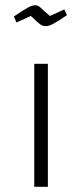

<svg xmlns="http://www.w3.org/2000/svg" viewBox="-20 -714 313 734"><path d="M111 -470H163V0H111ZM98 -653 43 -628 33 -651Q73 -678 88.5 -686Q104 -694 115 -694Q122 -694 128.5 -690Q135 -686 152 -669Q153 -668 171 -653L226 -678L236 -656Q202 -633 184.5 -623.5Q167 -614 155 -614Q144 -614 135 -620Q126 -626 98 -653Z"/></svg>

Font: Changa ExtraLight
Style: Regular
Weight: 275
Designer: Eduardo Rodriguez Tunni
Foundry: Eduardo Rodriguez Tunni
Version: Version 2.002; ttfautohint (v1.5) -l 8 -r 50 -G 200 -x 14 -H